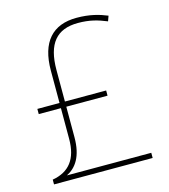

<svg xmlns="http://www.w3.org/2000/svg" viewBox="-108 -809 787 895"><g transform="rotate(-15 285.0 -361.5)"><path d="M344 -723C228 -723 165 -654 165 -516V-360H58V-335H165V-187C165 -89 123 -37 42 -23V0H518V-25H111C157 -48 191 -95 191 -188V-335H390V-360H191V-512C191 -639 241 -698 344 -698C400 -698 438 -687 482 -669L491 -694C452 -710 407 -723 344 -723Z"/></g></svg>

Font: Noto Sans Devanagari UI Thin
Style: Regular
Weight: 100
Designer: Jelle Bosma - Monotype Design Team
Foundry: Monotype Imaging Inc.
Version: Version 2.004